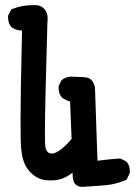

<svg xmlns="http://www.w3.org/2000/svg" viewBox="-20 -689 540 753"><path d="M183.6 -86.9Q210.9 -86.9 260.7 -143.6L254.9 -291Q238.3 -294.9 222.7 -306.6Q210 -321.3 210 -342.8Q210 -345.7 210 -351.6L221.7 -375Q240.2 -388.7 260.7 -388.7Q265.6 -388.7 271.5 -387.7Q304.7 -387.7 321.3 -384.8Q331.1 -382.8 339.4 -374.5Q347.7 -366.2 352.5 -345.7L362.3 -58.6Q414.1 -65.4 452.1 -67.4L475.6 -55.7Q489.3 -40 489.3 -18.6Q489.3 -10.7 488.3 -8.8L476.6 15.6Q437.5 33.2 396.5 37.1Q355.5 41 316.4 43Q309.6 43.9 306.2 43.9Q302.7 43.9 297.9 43.5Q293 43 287.1 41Q272.5 35.2 268.6 22Q264.6 8.8 264.6 -7.8Q264.6 -9.8 264.6 -11.7Q239.3 6.8 220.2 12.7Q201.2 18.6 179.7 18.6Q168.9 18.6 158.2 17.6Q122.1 12.7 95.2 -17.6Q68.4 -47.9 63.5 -102.5Q60.5 -123 60.5 -219.2Q60.5 -315.4 66.4 -569.3Q65.4 -569.3 65.4 -569.3Q43 -569.3 24.4 -583Q11.7 -597.7 11.7 -619.1Q11.7 -622.1 11.7 -627.9L24.4 -652.3Q64.5 -668.9 108.4 -668.9Q122.1 -668.9 128.9 -668Q143.6 -665 152.3 -655.3Q167 -641.6 167 -615.2Q167 -609.4 166 -602.5Q156.2 -272.5 156.2 -166Q156.2 -127.9 157.2 -120.1Q158.2 -112.3 159.2 -106.4Q162.1 -97.7 167.5 -92.3Q172.9 -86.9 183.6 -86.9Z"/></svg>

Font: JasonHandwriting2
Style: SemiBold
Weight: 600
Version: Version 1.04.7